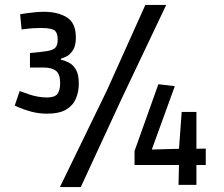

<svg xmlns="http://www.w3.org/2000/svg" viewBox="-20 -753 911 782"><path d="M224 9 416 -386 572 -733H657L475 -350L309 9ZM172 -290Q137 -290 106.5 -298.5Q76 -307 58 -315Q40 -323 40 -323L60 -382Q60 -382 70.5 -378.5Q81 -375 97.5 -369Q114 -363 133.5 -359.5Q153 -356 172 -356Q202 -356 213.5 -370Q225 -384 225 -415Q225 -451 208 -464.5Q191 -478 157 -478H102V-537Q148 -541 172 -545Q196 -549 205.5 -559Q215 -569 215 -592Q215 -617 204 -628Q198 -633 184.5 -636Q171 -639 147 -639Q131 -639 114.5 -638Q98 -637 68 -633L62 -695Q74 -697 91 -699.5Q108 -702 126.5 -703.5Q145 -705 159 -705Q215 -705 252 -682.5Q289 -660 289 -600Q289 -566 276.5 -547.5Q264 -529 249.5 -522.5Q235 -516 228 -514V-510Q242 -507 259.5 -498.5Q277 -490 289 -470Q301 -450 301 -413Q301 -379 289 -351Q277 -323 249 -306.5Q221 -290 172 -290ZM707 0 709 -81H528V-138L625 -410L692 -402L599 -146V-144L709 -147L720 -297H780V-147L818 -148V-81H780V0Z"/></svg>

Font: Ruda Medium
Style: Regular
Weight: 500
Version: Version 2.001